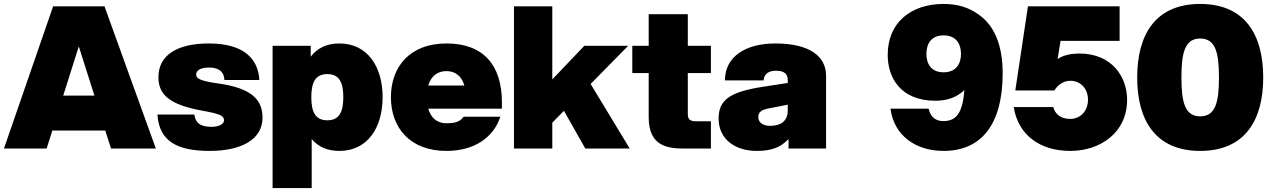

<svg xmlns="http://www.w3.org/2000/svg" viewBox="-23 -752 6445 972"><path d="M539 0H766L506 -720H246L-3 0H213L242 -91H510ZM297 -268 376 -517 455 -268Z M1039 12C1199 12 1306 -46 1306 -156C1306 -245 1254 -305 1085 -329C991 -342 970 -354 970 -375C970 -396 994 -410 1034 -410C1068 -410 1111 -401 1113 -347H1290C1284 -451 1216 -532 1034 -532C874 -532 779 -473 779 -361C779 -272 836 -221 1005 -191C1099 -174 1111 -164 1111 -142C1111 -122 1080 -110 1050 -110C1002 -110 968 -121 961 -172H774C783 -33 879 12 1039 12Z M1357 -520V200H1555V-48C1587 -10 1632 12 1695 12C1838 12 1914 -106 1914 -260C1914 -414 1838 -532 1695 -532C1629 -532 1582 -507 1550 -465V-520ZM1553 -260C1553 -335 1574 -377 1634 -377C1694 -377 1715 -335 1715 -260C1715 -185 1694 -143 1634 -143C1574 -143 1553 -185 1553 -260Z M2237 12C2381 12 2476 -58 2510 -161H2324C2307 -138 2286 -128 2237 -128C2191 -128 2159 -154 2145 -202H2518V-233C2518 -425 2422 -532 2237 -532C2052 -532 1956 -414 1956 -260C1956 -106 2052 12 2237 12ZM2145 -319C2159 -366 2191 -392 2237 -392C2283 -392 2314 -366 2328 -319Z M2579 0H2773V-131L2832 -191L2940 0H3165L2967 -327L3157 -520H2935L2773 -350V-720H2579Z M3261 -680V-520H3178V-382H3261V-158C3261 -10 3359 0 3443 0H3576V-138H3501C3466 -138 3459 -151 3459 -177V-382H3576V-520H3459V-680Z M3969 0H4159V-368C4159 -469 4073 -532 3902 -532C3751 -532 3647 -465 3647 -345H3843C3843 -364 3856 -394 3904 -394C3962 -394 3965 -364 3965 -344V-332L3835 -312C3670 -286 3615 -245 3615 -152C3615 -45 3701 12 3808 12C3878 12 3926 -3 3969 -48ZM3816 -159C3816 -187 3833 -197 3878 -205L3965 -222V-193C3965 -136 3926 -115 3876 -115C3839 -115 3816 -132 3816 -159Z M4754 -732C4591 -732 4471 -640 4471 -474C4471 -361 4534 -242 4713 -242C4778 -242 4825 -263 4859 -296C4850 -168 4810 -139 4752 -139C4717 -139 4688 -157 4678 -202H4485C4503 -65 4613 12 4754 12C4942 12 5053 -118 5053 -381C5053 -525 5010 -625 4929 -680C4881 -714 4826 -732 4754 -732ZM4667 -479C4667 -529 4690 -573 4754 -573C4818 -573 4842 -529 4842 -479C4842 -430 4818 -386 4754 -386C4690 -386 4667 -430 4667 -479Z M5395 12C5547 12 5683 -80 5683 -247C5683 -361 5608 -481 5441 -481C5406 -481 5363 -475 5331 -453L5346 -545H5645V-720H5181L5117 -294H5315C5329 -319 5359 -343 5395 -343C5448 -343 5485 -303 5485 -247C5485 -192 5448 -150 5395 -150C5341 -150 5317 -180 5309 -210H5109C5131 -70 5240 12 5395 12Z M6053 12C6280 12 6372 -144 6372 -360C6372 -576 6280 -732 6053 -732C5826 -732 5734 -576 5734 -360C5734 -144 5826 12 6053 12ZM5958 -360C5958 -484 5975 -557 6053 -557C6131 -557 6148 -484 6148 -360C6148 -236 6131 -163 6053 -163C5975 -163 5958 -236 5958 -360Z"/></svg>

Font: Aspekta 950
Style: Regular
Weight: 950
Designer: Ivo Dolenc
Version: Version 2.000